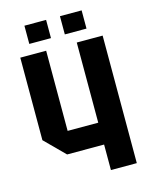

<svg xmlns="http://www.w3.org/2000/svg" viewBox="-126 -938 793 1018"><g transform="rotate(-15 270.0 -429.0)"><path d="M496 -700V0H354V-140H151L44 -247V-700H186V-260H354V-700ZM109 -758V-858H228V-758ZM304 -758V-858H423V-758Z"/></g></svg>

Font: Tektur SemiCondensed SemiBold
Style: Regular
Weight: 600
Width: 4
Designer: Adam Jagosz
Foundry: Adam Jagosz
Version: Version 1.005;gftools[0.9.30]